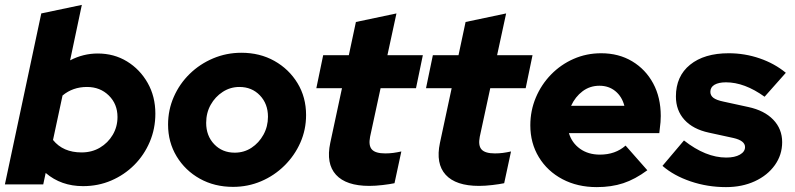

<svg xmlns="http://www.w3.org/2000/svg" viewBox="-27 -755 3256 786"><path d="M313 7Q223 7 160 -47L150 0H-7L142 -700L308 -735L260 -508Q314 -536 373 -536Q440 -536 493 -503.5Q546 -471 577.5 -415.5Q609 -360 609 -290Q609 -228 586 -174Q563 -120 522.5 -79.5Q482 -39 428.5 -16Q375 7 313 7ZM307 -131Q349 -131 382 -150.5Q415 -170 434.5 -203Q454 -236 454 -276Q454 -329 418.5 -364Q383 -399 329 -399Q271 -399 229 -364L190 -182Q231 -131 307 -131Z M927 10Q851 10 791 -23.5Q731 -57 696 -115Q661 -173 661 -245Q661 -305 684.5 -358.5Q708 -412 749.5 -452.5Q791 -493 845.5 -516Q900 -539 961 -539Q1037 -539 1096.5 -505.5Q1156 -472 1191 -414.5Q1226 -357 1226 -284Q1226 -224 1202.5 -171Q1179 -118 1137.5 -77Q1096 -36 1042 -13Q988 10 927 10ZM934 -130Q972 -130 1002.5 -150Q1033 -170 1051.5 -203.5Q1070 -237 1070 -277Q1070 -330 1037 -364.5Q1004 -399 953 -399Q916 -399 885 -379Q854 -359 835.5 -326Q817 -293 817 -252Q817 -199 850 -164.5Q883 -130 934 -130Z M1485 6Q1390 6 1348.5 -39.5Q1307 -85 1325 -170L1373 -394H1268L1296 -529H1401L1430 -665L1596 -700L1559 -529H1704L1676 -394H1531L1488 -195Q1481 -159 1495.5 -143Q1510 -127 1550 -127Q1567 -127 1582.5 -129Q1598 -131 1616 -135L1588 -5Q1569 -1 1539.5 2.5Q1510 6 1485 6Z M1934 6Q1839 6 1797.5 -39.5Q1756 -85 1774 -170L1822 -394H1717L1745 -529H1850L1879 -665L2045 -700L2008 -529H2153L2125 -394H1980L1937 -195Q1930 -159 1944.5 -143Q1959 -127 1999 -127Q2016 -127 2031.5 -129Q2047 -131 2065 -135L2037 -5Q2018 -1 1988.5 2.5Q1959 6 1934 6Z M2416 11Q2337 11 2275.5 -21.5Q2214 -54 2179 -111.5Q2144 -169 2144 -242Q2144 -302 2166.5 -355.5Q2189 -409 2229 -450Q2269 -491 2321.5 -514Q2374 -537 2434 -537Q2506 -537 2561 -504Q2616 -471 2647 -413.5Q2678 -356 2678 -280Q2678 -269 2677 -255Q2676 -241 2672 -210H2302Q2314 -170 2347.5 -146Q2381 -122 2429 -122Q2492 -122 2534 -159L2623 -58Q2573 -21 2524.5 -5Q2476 11 2416 11ZM2311 -322H2529Q2519 -360 2492 -382Q2465 -404 2427 -404Q2388 -404 2358 -381.5Q2328 -359 2311 -322Z M2945 11Q2869 11 2800 -12.5Q2731 -36 2685 -76L2773 -180Q2862 -110 2946 -110Q2981 -110 3002 -122Q3023 -134 3023 -153Q3023 -179 2976 -190L2875 -212Q2810 -226 2775 -264.5Q2740 -303 2740 -360Q2740 -443 2798 -490Q2856 -537 2956 -537Q3022 -537 3083 -516Q3144 -495 3190 -457L3103 -359Q3021 -418 2945 -418Q2915 -418 2898 -408Q2881 -398 2881 -379Q2881 -364 2893.5 -354.5Q2906 -345 2935 -339L3036 -317Q3102 -303 3138.5 -265Q3175 -227 3175 -173Q3175 -121 3145 -79Q3115 -37 3063 -13Q3011 11 2945 11Z"/></svg>

Font: Red Hat Display Black
Style: Italic
Weight: 900
Italic angle: -12°
Designer: Pentagram, MCKL
Foundry: Pentagram, MCKL
Version: Version 1.023; ttfautohint (v1.8.3)